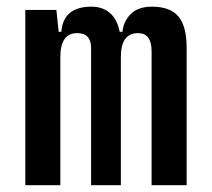

<svg xmlns="http://www.w3.org/2000/svg" viewBox="-20 -547 626 567"><path d="M427.7 0V-395.5Q427.7 -449.2 387.7 -449.2Q336.9 -449.2 336.9 -378.9V0H249V-405.3Q249 -449.2 208 -449.2Q158.2 -449.2 158.2 -378.9V0H54.7V-517.6H146.5L153.3 -453.1H161.1Q167 -527.3 250 -527.3Q282.7 -527.3 304.4 -508.8Q326.2 -490.2 333.5 -453.1H341.8Q344.2 -483.4 366 -505.4Q387.7 -527.3 428.7 -527.3Q482.4 -527.3 506.8 -498.5Q531.2 -469.7 531.2 -405.3V0Z"/></svg>

Font: Cascadia Mono PL
Style: Regular
Weight: 400
Monospace: yes
Designer: Aaron Bell
Foundry: Saja Typeworks
Version: Version 2404.023; ttfautohint (v1.8.4)